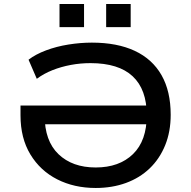

<svg xmlns="http://www.w3.org/2000/svg" viewBox="-20 -926 951 955"><path d="M456 9Q349 9 264.5 -34Q180 -77 131 -158Q82 -239 82 -352V-401H761V-308H164L202 -352Q202 -225 271 -159Q340 -93 456 -93Q573 -93 641.5 -159.5Q710 -226 710 -353Q710 -481 640 -546.5Q570 -612 430 -612Q380 -612 332 -603Q284 -594 241 -577Q198 -560 163 -534L122 -629Q157 -656 209 -675.5Q261 -695 320.5 -704.5Q380 -714 437 -714Q563 -714 650.5 -673Q738 -632 783.5 -552Q829 -472 829 -355Q829 -271 801.5 -203.5Q774 -136 724.5 -88.5Q675 -41 606.5 -16Q538 9 456 9ZM508 -791V-906H630V-791ZM276 -791V-906H398V-791Z"/></svg>

Font: Nunito Sans 7pt SemiExpanded SemiBold
Style: Regular
Weight: 600
Width: 6
Designer: Vernon Adams
Foundry: Vernon Adams
Version: Version 3.101;gftools[0.9.27]